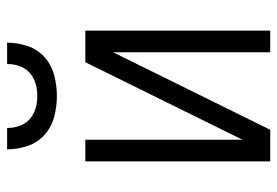

<svg xmlns="http://www.w3.org/2000/svg" viewBox="-140 -640 780 540"><g transform="rotate(-90 250.0 -370.0)"><path d="M66 0V-520H127V-78L345 -520H434V0H373V-442L155 0ZM250 -600Q221 -600 192 -607.5Q163 -615 141 -634.5Q119 -654 109.5 -682.5Q100 -711 100 -740H160Q160 -722 166 -705Q172 -688 185 -676.5Q198 -665 215 -660Q232 -655 250 -655Q268 -655 285 -660Q302 -665 315 -676.5Q328 -688 334 -705Q340 -722 340 -740H400Q400 -711 390.5 -682.5Q381 -654 359 -634.5Q337 -615 308 -607.5Q279 -600 250 -600Z"/></g></svg>

Font: Iosevka SS18 Light
Style: Regular
Weight: 300
Monospace: yes
Designer: Belleve Invis
Foundry: Belleve Invis
Version: Version 25.1.1; ttfautohint (v1.8.4)